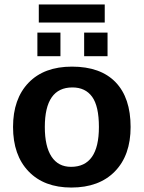

<svg xmlns="http://www.w3.org/2000/svg" viewBox="-20 -840 651 870"><path d="M571.8 -264.6Q571.8 -136.2 500.5 -63.2Q429.2 9.8 303.2 9.8Q179.7 9.8 109.4 -63.5Q39.1 -136.7 39.1 -264.6Q39.1 -392.1 109.4 -465.1Q179.7 -538.1 306.2 -538.1Q435.5 -538.1 503.7 -467.5Q571.8 -397 571.8 -264.6ZM428.2 -264.6Q428.2 -358.9 397.5 -401.4Q366.7 -443.8 308.1 -443.8Q183.1 -443.8 183.1 -264.6Q183.1 -176.3 213.6 -130.1Q244.1 -84 301.8 -84Q428.2 -84 428.2 -264.6ZM361.3 -585.4V-692.4H467.3V-585.4ZM149.4 -585.4V-692.4H253.9V-585.4ZM155.8 -819.8H454.6V-737.8H155.8Z"/></svg>

Font: Liberation Sans
Style: Bold
Weight: 700
Designer: Steve Matteson
Foundry: Ascender Corporation
Version: Version 2.1.5